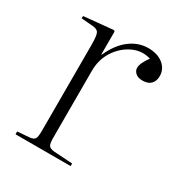

<svg xmlns="http://www.w3.org/2000/svg" viewBox="-130 -615 668 709"><g transform="rotate(30 203.5 -260.5)"><path d="M35 0V-12L87 -16Q103 -18 108 -26Q113 -34 113 -60V-427Q113 -465 107 -476.5Q101 -488 80 -489L32 -493L33 -503L158 -515L162 -511V-414H164Q187 -466 223 -493.5Q259 -521 301 -521Q341 -521 365 -501.5Q389 -482 389 -452Q389 -431 377 -418.5Q365 -406 341 -406Q322 -406 311.5 -415.5Q301 -425 301 -437Q301 -457 325 -490Q285 -502 247.5 -484Q210 -466 186 -429Q162 -392 162 -344V-59Q162 -35 167 -26.5Q172 -18 191 -16L270 -11V0Z"/></g></svg>

Font: Literata 72pt ExtraLight
Style: Regular
Weight: 200
Designer: Latin by Veronika Burian and Jose Scaglione. Greek by Irene Vlachou. Cyrillic by Vera Evstafieva.
Foundry: TypeTogether
Version: Version 3.002